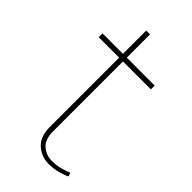

<svg xmlns="http://www.w3.org/2000/svg" viewBox="-211 -714 783 783"><g transform="rotate(45 180.5 -323.0)"><path d="M137 -101V-500H19V-522H137V-656H159V-522H320V-500H159V-97Q159 -50 183.5 -29Q208 -8 241 -8Q267 -8 292.5 -15Q318 -22 327 -28L334 -12Q323 -5 296 2.5Q269 10 241 10Q198 10 167.5 -17.5Q137 -45 137 -101Z"/></g></svg>

Font: Mach Thin
Style: Regular
Weight: 250
Version: Version 1.002